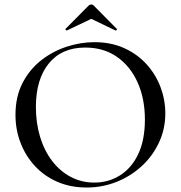

<svg xmlns="http://www.w3.org/2000/svg" viewBox="-20 -824 806 856"><path d="M366 12Q294 12 235.5 -13.5Q177 -39 135.5 -84Q94 -129 71.5 -187.5Q49 -246 49 -312Q49 -393 80.5 -454Q112 -515 164 -555.5Q216 -596 278 -616Q340 -636 401 -636Q475 -636 533.5 -609.5Q592 -583 633 -538Q674 -493 695.5 -436Q717 -379 717 -319Q717 -249 689 -189Q661 -129 612.5 -84Q564 -39 500.5 -13.5Q437 12 366 12ZM401 -10Q464 -10 515.5 -42.5Q567 -75 596.5 -137.5Q626 -200 626 -291Q626 -384 593.5 -456.5Q561 -529 501.5 -570.5Q442 -612 360 -612Q255 -612 197.5 -541Q140 -470 140 -347Q140 -276 158.5 -214.5Q177 -153 212 -107Q247 -61 295 -35.5Q343 -10 401 -10ZM272 -695 375 -799Q380 -804 387 -804Q394 -804 398 -799L500 -696Q503 -694 500 -690.5Q497 -687 495 -688L387 -740L278 -688Q277 -687 273.5 -690.5Q270 -694 272 -695Z"/></svg>

Font: Cormorant Garamond Light Medium
Style: Regular
Weight: 500
Version: Version 4.001